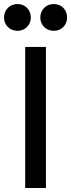

<svg xmlns="http://www.w3.org/2000/svg" viewBox="-55 -933 353 953"><path d="M70 0H173V-700H70ZM-35 -846C-35 -808 -6 -780 32 -780C69 -780 98 -808 98 -846C98 -885 70 -913 32 -913C-6 -913 -35 -885 -35 -846ZM145 -846C145 -808 174 -780 212 -780C249 -780 278 -808 278 -846C278 -885 250 -913 212 -913C174 -913 145 -885 145 -846Z"/></svg>

Font: Vanilla Cream DemiBold
Style: Regular
Weight: 600
Designer: Jeremy Tribby, Jinavaṁso
Foundry: Tribby Type
Version: Version 1.422;Glyphs 3.1.2 (3151)